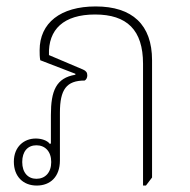

<svg xmlns="http://www.w3.org/2000/svg" viewBox="-20 -572 589 596"><path d="M94 4C136 4 166 -23 166 -74V-222C166 -294 186 -322 243 -322C248 -325 251 -331 251 -338C251 -347 247 -352 238 -356L132 -401C129 -481 178 -527 275 -527C374 -527 424 -479 424 -374V4H433L452 -21V-385C452 -495 391 -552 277 -552C168 -552 103 -501 103 -416C103 -406 103 -395 105 -385L214 -343V-340C154 -330 138 -290 138 -215V-127L135 -125C127 -136 109 -142 91 -142C55 -142 23 -117 23 -70C23 -24 52 4 94 4ZM93 -17C67 -17 49 -36 49 -69C49 -102 66 -121 93 -121C120 -121 139 -102 139 -69C139 -36 120 -17 93 -17Z"/></svg>

Font: Noto Serif Thai SemiCondensed Thin
Style: Regular
Weight: 100
Width: 4
Designer: Monotype Design Team
Foundry: Monotype Imaging Inc.
Version: Version 2.002